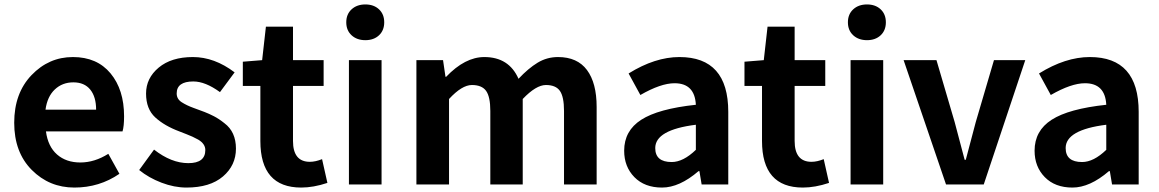

<svg xmlns="http://www.w3.org/2000/svg" viewBox="-20 -831 5221 865"><path d="M518 -48Q428 14 315 14Q202 14 123 -65.5Q44 -145 44 -278Q44 -411 122 -492.5Q200 -574 308.5 -574Q417 -574 478 -500.5Q539 -427 539 -307Q539 -262 532 -239H187Q196 -171 237 -135Q278 -99 342 -99Q406 -99 468 -138ZM185 -337H413Q413 -395 386.5 -427.5Q360 -460 310.5 -460Q261 -460 227 -428Q193 -396 185 -337Z M820 14Q765 14 707.5 -8Q650 -30 607 -65L674 -157Q752 -96 828.5 -96Q905 -96 905 -155Q905 -183 873 -202Q848 -216 820 -226.5Q792 -237 788 -239Q721 -264 679.5 -302Q638 -340 638 -409.5Q638 -479 695 -526.5Q752 -574 849 -574Q946 -574 1037 -505L971 -416Q905 -464 851 -464Q776 -464 776 -410Q776 -385 798.5 -370.5Q821 -356 851.5 -345Q882 -334 901.5 -326.5Q921 -319 943.5 -307.5Q966 -296 991 -276Q1043 -237 1043 -161.5Q1043 -86 984.5 -36Q926 14 820 14Z M1337 14Q1153 14 1153 -196V-444H1074V-553L1161 -560L1178 -711H1300V-560H1438V-444H1300V-196Q1300 -102 1376 -102Q1401 -102 1431 -114L1455 -7Q1392 14 1337 14Z M1552 0V-560H1699V0ZM1687.5 -672Q1664 -650 1626 -650Q1588 -650 1564 -672Q1540 -694 1540 -730.5Q1540 -767 1564 -789Q1588 -811 1626 -811Q1664 -811 1687.5 -789Q1711 -767 1711 -730.5Q1711 -694 1687.5 -672Z M1856 0V-560H1976L1987 -485H1990Q2075 -574 2162 -574Q2273 -574 2316 -476Q2360 -523 2402 -548.5Q2444 -574 2494 -574Q2581 -574 2624.5 -515.5Q2668 -457 2668 -349V0H2521V-331Q2521 -395 2502.5 -421.5Q2484 -448 2439.5 -448Q2395 -448 2335 -385V0H2189V-331Q2189 -395 2170 -421.5Q2151 -448 2106 -448Q2061 -448 2003 -385V0Z M3127 -60Q3041 14 2962.5 14Q2884 14 2838 -33Q2792 -80 2792 -152Q2792 -242 2869 -291.5Q2946 -341 3115 -359Q3110 -456 3019 -456Q2957 -456 2865 -403L2812 -500Q2931 -574 3041 -574Q3261 -574 3261 -327V0H3141L3131 -60ZM3006 -101Q3058 -101 3115 -156V-269Q2932 -246 2932 -164Q2932 -101 3006 -101Z M3597 14Q3413 14 3413 -196V-444H3334V-553L3421 -560L3438 -711H3560V-560H3698V-444H3560V-196Q3560 -102 3636 -102Q3661 -102 3691 -114L3715 -7Q3652 14 3597 14Z M3812 0V-560H3959V0ZM3947.5 -672Q3924 -650 3886 -650Q3848 -650 3824 -672Q3800 -694 3800 -730.5Q3800 -767 3824 -789Q3848 -811 3886 -811Q3924 -811 3947.5 -789Q3971 -767 3971 -730.5Q3971 -694 3947.5 -672Z M4242 0 4051 -560H4199L4281 -281Q4289 -253 4326 -111H4331Q4369 -253 4376 -281L4458 -560H4599L4412 0Z M4976 -60Q4890 14 4811.5 14Q4733 14 4687 -33Q4641 -80 4641 -152Q4641 -242 4718 -291.5Q4795 -341 4964 -359Q4959 -456 4868 -456Q4806 -456 4714 -403L4661 -500Q4780 -574 4890 -574Q5110 -574 5110 -327V0H4990L4980 -60ZM4855 -101Q4907 -101 4964 -156V-269Q4781 -246 4781 -164Q4781 -101 4855 -101Z"/></svg>

Font: Swei Fan Sans CJK TC
Style: Bold
Weight: 700
Version: Version 2.130